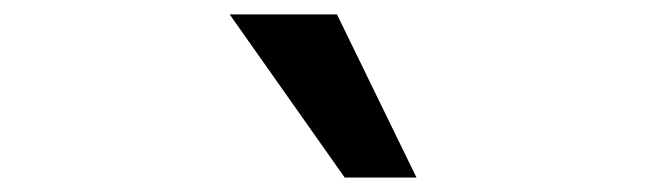

<svg xmlns="http://www.w3.org/2000/svg" viewBox="-20 -986 905 269"><path d="M301.8 -965.8 462.9 -737.3H563.5L452.1 -965.8Z"/></svg>

Font: OCR-B
Style: Regular
Weight: 400
Version: 1.1